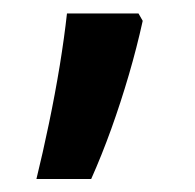

<svg xmlns="http://www.w3.org/2000/svg" viewBox="-20 -140 295 291"><path d="M189.9 -119.6 196.3 -108.4Q187.5 -68.4 175.3 -26.6Q163.1 15.1 148.7 55.2Q134.3 95.2 118.2 131.3H35.2Q44.9 91.8 54.2 47.1Q63.5 2.4 70.6 -40.8Q77.6 -84 81.5 -119.6Z"/></svg>

Font: Open Sans SemiCondensed SemiBold
Style: Regular
Weight: 600
Width: 4
Designer: Monotype Design Team
Foundry: Monotype Imaging Inc.
Version: Version 3.000